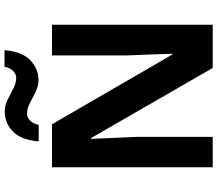

<svg xmlns="http://www.w3.org/2000/svg" viewBox="-76 -889 965 853"><g transform="rotate(-90 406.5 -462.5)"><path d="M723 0H531L220 -540H216Q218 -489 220.5 -438Q223 -387 225 -336V0H90V-714H281L591 -179H594Q593 -212 592 -245Q591 -278 589.5 -310.5Q588 -343 587 -376V-714H723ZM205 -773Q211 -851 248.5 -887.5Q286 -924 338 -924Q365 -924 390.5 -911Q416 -898 440.5 -885.5Q465 -873 488 -873Q503 -873 517 -886Q531 -899 537 -925H610Q604 -848 566 -811Q528 -774 477 -774Q451 -774 425.5 -786.5Q400 -799 375.5 -812Q351 -825 327 -825Q312 -825 298 -812Q284 -799 278 -773Z"/></g></svg>

Font: Noto Sans Nag Mundari
Style: Bold
Weight: 700
Version: Version 1.000